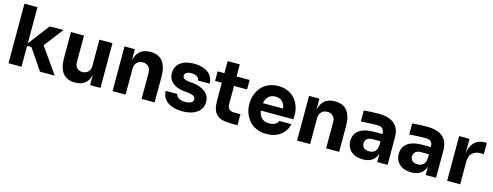

<svg xmlns="http://www.w3.org/2000/svg" viewBox="-23 -1492 5842 2273"><g transform="rotate(15 2898.5 -355.5)"><path d="M232.9 0H73.2V-730H232.9V-287.1L432.1 -547.9H600.1L419.9 -314L639.2 0H459L286.1 -255.9H232.9Z M896 17.1H888.7Q793 17.1 742.4 -44.9Q691.9 -106.9 691.9 -230V-547.9H852.1V-222.2Q852.1 -177.7 877 -151.9Q901.9 -126 943.8 -126Q987.3 -126 1014.2 -153.3Q1041 -180.7 1041 -226.1V-547.9H1200.7V0H1073.7V-126Q1039.6 17.1 896 17.1Z M1508.3 0H1348.6V-547.9H1475.6V-409.2Q1508.3 -564.9 1660.2 -564.9H1667.5Q1763.7 -564.9 1814 -501.7Q1864.3 -438.5 1864.3 -313V0H1704.6V-321.8Q1704.6 -366.7 1678.5 -394.3Q1652.3 -421.9 1608.4 -421.9Q1563.5 -421.9 1535.9 -393.3Q1508.3 -364.7 1508.3 -318.8Z M2208 17.1Q2091.8 17.1 2025.1 -31Q1958.5 -79.1 1955.1 -166H2097.2Q2101.1 -137.2 2130.1 -118.2Q2159.2 -99.1 2211.4 -99.1Q2254.4 -99.1 2281.2 -113.5Q2308.1 -127.9 2308.1 -154.8Q2308.1 -179.7 2286.4 -193.8Q2264.6 -208 2212.4 -213.9L2169.4 -217.8Q2072.3 -228.5 2021.7 -272.7Q1971.2 -316.9 1971.2 -388.2Q1971.2 -472.7 2033.7 -518.3Q2096.2 -564 2198.2 -564Q2305.7 -564 2369.6 -516.8Q2433.6 -469.7 2437 -382.8H2295.4Q2291.5 -410.6 2266.1 -428.7Q2240.7 -446.8 2196.3 -446.8Q2158.7 -446.8 2137 -432.9Q2115.2 -418.9 2115.2 -395Q2115.2 -372.1 2134.3 -359.6Q2153.3 -347.2 2196.3 -342.8L2239.3 -338.9Q2340.8 -327.6 2396.5 -282Q2452.1 -236.3 2452.1 -162.1Q2452.1 -79.6 2386 -31.2Q2319.8 17.1 2208 17.1Z M2881.8 6.8H2804.7Q2741.2 6.8 2698.5 -4.2Q2655.8 -15.1 2627 -41.3Q2598.1 -67.4 2585.4 -109.4Q2572.8 -151.4 2572.8 -213.9V-431.2H2489.7V-547.9H2572.8V-695.8H2721.7V-547.9H2881.8V-431.2H2721.7V-208Q2721.7 -169.9 2742.2 -148.9Q2762.7 -127.9 2800.8 -127.9H2881.8Z M3237.8 19Q3169.9 19 3114.7 -5.1Q3059.6 -29.3 3024.7 -69.8Q2989.7 -110.4 2971.2 -160.4Q2952.6 -210.4 2952.6 -264.2V-284.2Q2952.6 -339.4 2971.4 -389.9Q2990.2 -440.4 3024.7 -480.2Q3059.1 -520 3112.8 -543.5Q3166.5 -566.9 3231.4 -566.9Q3295.4 -566.9 3347.9 -543.9Q3400.4 -521 3434.1 -481.9Q3467.8 -442.9 3486.1 -392.6Q3504.4 -342.3 3504.4 -286.1V-231.9H3104.5Q3111.8 -174.3 3145.3 -142.6Q3178.7 -110.8 3237.8 -110.8Q3280.3 -110.8 3308.8 -126.7Q3337.4 -142.6 3347.7 -169.9H3494.6Q3476.6 -84.5 3407.7 -32.7Q3338.9 19 3237.8 19ZM3231.4 -437Q3179.2 -437 3147.2 -408Q3115.2 -378.9 3105.5 -323.2H3352.5Q3344.2 -377.9 3313.2 -407.5Q3282.2 -437 3231.4 -437Z M3770 0H3610.4V-547.9H3737.3V-409.2Q3770 -564.9 3921.9 -564.9H3929.2Q4025.4 -564.9 4075.7 -501.7Q4126 -438.5 4126 -313V0H3966.3V-321.8Q3966.3 -366.7 3940.2 -394.3Q3914.1 -421.9 3870.1 -421.9Q3825.2 -421.9 3797.6 -393.3Q3770 -364.7 3770 -318.8Z M4418 14.2Q4328.1 14.2 4273.9 -33Q4219.7 -80.1 4219.7 -162.1Q4219.7 -221.2 4251.2 -260.7Q4282.7 -300.3 4337.2 -318.1Q4391.6 -335.9 4466.8 -335.9H4565.9V-337.9Q4565.9 -380.4 4545.4 -401.1Q4524.9 -421.9 4481.9 -421.9Q4402.8 -421.9 4280.8 -414.1V-548.8Q4378.4 -557.1 4460.9 -557.1Q4719.7 -557.1 4719.7 -335.9V0H4592.8V-105Q4555.7 14.2 4418 14.2ZM4465.8 -97.2Q4561 -97.2 4565.9 -203.1V-247.1H4465.8Q4424.3 -247.1 4401.6 -226.6Q4378.9 -206.1 4378.9 -170.9Q4378.9 -137.2 4401.6 -117.2Q4424.3 -97.2 4465.8 -97.2Z M5011.7 14.2Q4921.9 14.2 4867.7 -33Q4813.5 -80.1 4813.5 -162.1Q4813.5 -221.2 4845 -260.7Q4876.5 -300.3 4930.9 -318.1Q4985.4 -335.9 5060.5 -335.9H5159.7V-337.9Q5159.7 -380.4 5139.2 -401.1Q5118.7 -421.9 5075.7 -421.9Q4996.6 -421.9 4874.5 -414.1V-548.8Q4972.2 -557.1 5054.7 -557.1Q5313.5 -557.1 5313.5 -335.9V0H5186.5V-105Q5149.4 14.2 5011.7 14.2ZM5059.6 -97.2Q5154.8 -97.2 5159.7 -203.1V-247.1H5059.6Q5018.1 -247.1 4995.4 -226.6Q4972.7 -206.1 4972.7 -170.9Q4972.7 -137.2 4995.4 -117.2Q5018.1 -97.2 5059.6 -97.2Z M5609.4 0H5449.7V-547.9H5576.7V-367.2Q5587.4 -458 5635.7 -506.6Q5684.1 -555.2 5766.6 -555.2H5787.6V-417H5747.6Q5681.2 -417 5645.3 -380.9Q5609.4 -344.7 5609.4 -278.8Z"/></g></svg>

Font: Sora
Style: Bold
Weight: 700
Designer: Jonathan Barnbrook, Julián Moncada
Foundry: Barnbrook Fonts
Version: Version 2.000